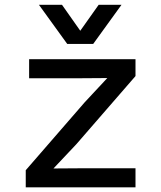

<svg xmlns="http://www.w3.org/2000/svg" viewBox="-20 -804 690 824"><path d="M90.5 0V-73.5L343.5 -365L440.5 -469L296.5 -468H105V-550H561.5V-477.5L308 -185.5L209.5 -81L354 -82H561.5V0ZM147 -783.5H246L324.5 -672L403.5 -783.5H501.5L380 -615.5H268.5Z"/></svg>

Font: Azeret Mono Thin
Style: Regular
Weight: 100
Designer: Martin Vácha
Foundry: Displaay
Version: Version 1.002